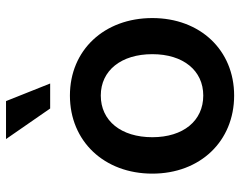

<svg xmlns="http://www.w3.org/2000/svg" viewBox="-98 -664 779 622"><g transform="rotate(-90 291.0 -353.5)"><path d="M292 16C439 16 543 -94 543 -249C543 -405 439 -516 292 -516C144 -516 39 -405 39 -249C39 -94 144 16 292 16ZM292 -84C210 -84 157 -149 157 -249C157 -350 210 -416 292 -416C373 -416 426 -350 426 -249C426 -149 373 -84 292 -84ZM250 -580H331L274 -723H151Z"/></g></svg>

Font: Uncut Sans Semibold
Style: Regular
Weight: 600
Designer: Kasper Nordkvist
Foundry: UNCUT.wtf
Version: Version 1.304;Glyphs 3.2 (3246)